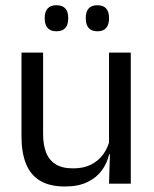

<svg xmlns="http://www.w3.org/2000/svg" viewBox="-20 -684 573 715"><path d="M140.5 -488V-184.5Q140.5 -146 151.2 -117.2Q162 -88.5 186.5 -72.8Q211 -57 252.5 -57Q291.5 -57 319.5 -71.2Q347.5 -85.5 365.2 -110.5Q383 -135.5 389.5 -167L404 -109.5H386.5Q379 -76.5 359 -49.2Q339 -22 305.2 -5.8Q271.5 10.5 222 10.5Q164.5 10.5 128.8 -11.2Q93 -33 76.5 -74.8Q60 -116.5 60 -175.5V-488ZM467 -488V0H386L389.5 -117L386 -122V-488ZM190 -567.5Q168.5 -567.5 157.5 -579.8Q146.5 -592 146.5 -614.5V-618Q146.5 -640.5 157.5 -652.5Q168.5 -664.5 190 -664.5Q212.5 -664.5 223.2 -652.5Q234 -640.5 234 -618V-614.5Q234 -592 223.2 -579.8Q212.5 -567.5 190 -567.5ZM343 -567.5Q321 -567.5 310.2 -579.8Q299.5 -592 299.5 -614.5V-618Q299.5 -640.5 310.2 -652.5Q321 -664.5 343 -664.5Q364.5 -664.5 375.2 -652.5Q386 -640.5 386 -618V-614.5Q386 -592 375.2 -579.8Q364.5 -567.5 343 -567.5Z"/></svg>

Font: Anek Telugu
Style: Regular
Weight: 400
Designer: Omkar Bhoir (Telugu), Yesha Goshar (Latin)
Foundry: Ek Type
Version: Version 1.003